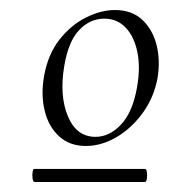

<svg xmlns="http://www.w3.org/2000/svg" viewBox="-20 -650 337 383"><path d="M151.2 -358.8Q119.2 -358.8 98.1 -377.9Q77 -397 69.2 -428.9Q61.4 -460.8 67.8 -497.8Q75.6 -541.6 98.5 -570.8Q121.4 -600 151.4 -615Q181.4 -630 209 -630Q242.8 -630 263.5 -610.8Q284.2 -591.6 292.1 -561.1Q300 -530.6 294.4 -495Q287.2 -455.6 264.7 -424.7Q242.2 -393.8 212.2 -376.3Q182.2 -358.8 151.2 -358.8ZM49 -287Q46 -287 45 -293.7Q44 -300.4 45 -306.7Q46 -313 48 -313H269Q272 -313 273 -306.7Q274 -300.4 273 -293.7Q272 -287 269 -287ZM170.6 -377Q198.2 -377 221.3 -401.4Q244.4 -425.8 253.2 -475Q260.4 -514.8 254.1 -545.8Q247.8 -576.8 230.8 -594.8Q213.8 -612.8 188 -612.8Q159.4 -612.8 137.8 -589.9Q116.2 -567 108.2 -518.4Q98.2 -459.8 115.3 -418.4Q132.4 -377 170.6 -377Z"/></svg>

Font: Cormorant Light
Style: Italic
Weight: 300
Italic angle: -10°
Designer: Christian Thalmann (Catharsis Fonts)
Foundry: Catharsis Fonts
Version: Version 4.000